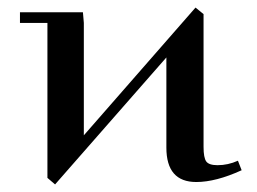

<svg xmlns="http://www.w3.org/2000/svg" viewBox="-20 -471 672 502"><path d="M32.2 -411.1V-439H196.8L199.2 -411.1V-117.2L491.2 -451.2L512.2 -434.1V-86.9Q512.2 -58.6 519.3 -48.8Q526.4 -39.1 548.8 -39.1Q576.2 -39.1 602.1 -50.8L611.8 -25.9Q544.4 4.9 493.2 4.9Q415 4.9 415 -85V-320.8L124 11.2L104 -5.9V-411.1Z"/></svg>

Font: Dehuti
Style: Bold
Weight: 700
Version: Version 1.2